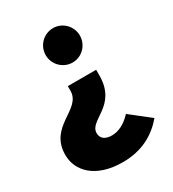

<svg xmlns="http://www.w3.org/2000/svg" viewBox="-179 -614 847 939"><g transform="rotate(-30 244.0 -144.5)"><path d="M268 -320C321 -320 364 -364 364 -417C364 -470 321 -514 268 -514C214 -514 171 -470 171 -417C171 -364 214 -320 268 -320ZM237 225C346 225 422 181 478 115L367 28C332 66 294 85 256 85C218 85 196 68 196 38C196 -36 349 -27 349 -200V-232H189V-206C189 -100 10 -109 10 54C10 145 85 225 237 225Z"/></g></svg>

Font: Fira Sans ExtraBold
Style: Regular
Weight: 800
Designer: bBox Type GmbH & Carrois Corporate GbR & Edenspiekermann AG
Foundry: bBox Type GmbH & Carrois Corporate GbR & Edenspiekermann AG
Version: Version 4.300;PS 004.300;hotconv 1.0.88;makeotf.lib2.5.64775